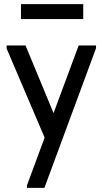

<svg xmlns="http://www.w3.org/2000/svg" viewBox="-20 -665 494 925"><path d="M110 228 195 -2 12 -431V-446H103L238 -120L359 -446H443L442 -431L194 240H110ZM381 -573H81V-645H381Z"/></svg>

Font: Tilda Sans Medium
Style: Regular
Weight: 500
Designer: ParaType Ltd
Foundry: ParaType Ltd
Version: Version 1.009